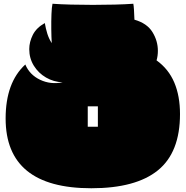

<svg xmlns="http://www.w3.org/2000/svg" viewBox="-20 -969 990 1024"><path d="M467 35Q10 35 10 -337Q10 -529 115 -625Q138 -570 194 -543.5Q250 -517 314 -530Q266 -532 225.5 -555.5Q185 -579 160.5 -618.5Q136 -658 136 -707Q136 -745 155 -783Q174 -821 219 -846Q224 -816 232.5 -789Q241 -762 256 -739Q254 -771 253.5 -813.5Q253 -856 254.5 -894Q256 -932 260 -949Q302 -946 358.5 -944.5Q415 -943 475.5 -943Q536 -943 592.5 -944.5Q649 -946 691 -949Q693 -940 694.5 -917Q696 -894 697 -864Q764 -845 793 -798Q822 -751 822 -698Q822 -671 815 -647Q879 -601 909.5 -529Q940 -457 940 -361Q940 -156 822 -60.5Q704 35 467 35ZM448 -293H502V-402H448Z"/></svg>

Font: Oi
Style: Regular
Weight: 400
Designer: Kostas Bartsokas, Mohamad Dakak
Foundry: Foundry5
Version: Version 4.000